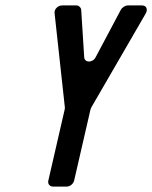

<svg xmlns="http://www.w3.org/2000/svg" viewBox="-20 -687 561 707"><path d="M175 0H226C238 0 250 -10 253 -22L313 -283C313 -284 316 -290 316 -291L517 -638C525 -653 519 -667 503 -667H450C442 -667 430 -660 425 -651L332 -476C321 -455 291 -455 290 -477L279 -651C278 -660 270 -667 262 -667H209C193 -667 179 -653 181 -638L219 -290C219 -290 218 -284 218 -283L158 -22C155 -10 163 0 175 0Z"/></svg>

Font: DIN Rundschrift
Style: EngKursiv
Weight: 400
Width: 3
Version: Version 1.027